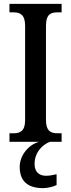

<svg xmlns="http://www.w3.org/2000/svg" viewBox="-20 -734 367 994"><path d="M29 0H183C130 14 82 68 82 130C82 206 126 240 203 240C222 240 254 234 273 224V168C252 173 234 176 218 176C185 176 159 158 159 115C159 52 203 13 239 0H299V-44H277C243 -44 218 -56 218 -112V-601C218 -659 242 -670 277 -670H299V-714H29V-670H51C83 -670 110 -659 110 -601V-111C110 -55 83 -44 51 -44H29Z"/></svg>

Font: Noto Serif Hebrew Condensed Medium
Style: Regular
Weight: 500
Width: 3
Designer: Monotype Design Team
Foundry: Monotype Imaging Inc.
Version: Version 2.004